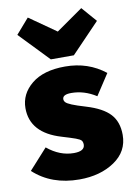

<svg xmlns="http://www.w3.org/2000/svg" viewBox="-98 -890 679 969"><g transform="rotate(-10 241.5 -405.0)"><path d="M230 20Q87 20 -5 -65L89 -169Q153 -116 225 -116Q280 -116 281 -149Q281 -163 275 -170.5Q269 -178 247 -186Q225 -194 178 -208Q23 -254 23 -381Q23 -454 84 -504Q145 -554 256 -554Q374 -554 461 -485L391 -378Q330 -417 264 -417Q219 -417 219 -393Q219 -384 226 -376.5Q233 -369 256 -359.5Q279 -350 326 -336Q409 -311 446 -271Q483 -231 483 -164Q483 -79 410 -29.5Q337 20 230 20ZM310 -602H192L47 -753L114 -830L251 -734L388 -830L455 -753Z"/></g></svg>

Font: Trujillo Black
Style: Regular
Weight: 900
Designer: Fira Sans original fonts by bBox Type GmbH, Carrois Corporate GbR, & Edenspiekermann AG / Changes by Cristiano Sobral
Foundry: Fira Sans original fonts by bBox Type GmbH, Carrois Corporate GbR, & Edenspiekermann AG / Changes by Cristiano Sobral
Version: Version 4.301;July 28, 2020;FontCreator 13.0.0.2655 64-bit